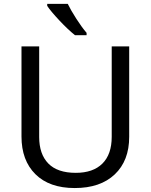

<svg xmlns="http://www.w3.org/2000/svg" viewBox="-20 -951 771 981"><path d="M640.1 -713.9V-252Q640.1 -129.9 566.4 -60.1Q492.7 9.8 361.8 9.8Q232.4 9.8 161.1 -60.8Q89.8 -131.3 89.8 -253.9V-713.9H180.2V-251Q180.2 -163.6 226.8 -115.7Q273.4 -67.9 367.2 -67.9Q455.6 -67.9 503.2 -115.2Q550.8 -162.6 550.8 -252V-713.9ZM422.4 -771H363.3Q326.7 -800.3 283 -846.9Q239.3 -893.6 221.2 -920.9V-931.2H326.2Q341.8 -898.9 370.6 -854.2Q399.4 -809.6 422.4 -783.2Z"/></svg>

Font: Noto Sans Historic
Style: Regular
Weight: 400
Designer: Monotype Design Team
Foundry: Monotype Imaging Inc.
Version: Version 0.71 uh